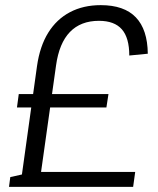

<svg xmlns="http://www.w3.org/2000/svg" viewBox="-20 -727 616 747"><path d="M124 -470Q135 -547 167.5 -599.5Q200 -652 252 -679.5Q304 -707 372 -707Q463 -707 508.5 -659.5Q554 -612 555 -518L483 -511Q483 -580 454 -613Q425 -646 365 -646Q294 -646 252 -602.5Q210 -559 198 -472L132 -3H59ZM20 -38 69 -49 116 -58H506L498 0H15ZM53 -361H402L394 -309H46Z"/></svg>

Font: Pathway Extreme SemiCondensed Light
Style: Italic
Weight: 300
Width: 4
Italic angle: -8°
Version: Version 1.001;gftools[0.9.26]